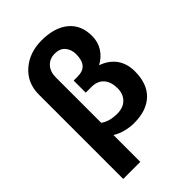

<svg xmlns="http://www.w3.org/2000/svg" viewBox="-264 -828 1131 1131"><g transform="rotate(-45 301.0 -262.5)"><path d="M306.2 -720.7Q413.6 -720.7 474.6 -670.4Q535.6 -620.1 535.6 -528.3Q535.6 -479.5 511.2 -440.4Q486.8 -401.4 442.4 -377.4Q502.9 -356 534.7 -311.5Q566.4 -267.1 566.4 -202.6Q566.4 -99.6 509.3 -44.9Q452.1 9.8 348.6 9.8Q312 9.8 276.9 0.7Q241.7 -8.3 211.4 -26.9V196.8H69.3V-506.3Q69.3 -602.5 137 -661.6Q204.6 -720.7 306.2 -720.7ZM304.2 -419.4Q351.1 -419.4 372.1 -444.6Q393.1 -469.7 393.1 -519Q393.1 -558.1 370.8 -584.5Q348.6 -610.8 306.2 -610.8Q263.7 -610.8 237.5 -582.5Q211.4 -554.2 211.4 -506.3V-128.9Q231 -114.3 257.1 -106.9Q283.2 -99.6 316.4 -99.6Q366.7 -99.6 395.3 -128.4Q423.8 -157.2 423.8 -204.1Q423.8 -257.8 397 -288.3Q370.1 -318.8 319.3 -318.8H272.5V-419.4Z"/></g></svg>

Font: Roboto Web
Style: Bold
Weight: 700
Designer: Google
Version: Version 1.200310; 2013